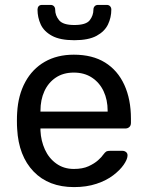

<svg xmlns="http://www.w3.org/2000/svg" viewBox="-20 -753 600 783"><path d="M282 10Q178 10 117 -53.5Q56 -117 50 -227Q49 -240 49 -260.5Q49 -281 50 -294Q54 -365 83 -418.5Q112 -472 162.5 -501Q213 -530 281 -530Q357 -530 408.5 -498Q460 -466 487 -407Q514 -348 514 -269V-252Q514 -241 507.5 -235Q501 -229 491 -229H145Q145 -228 145 -225Q145 -222 145 -220Q147 -179 163 -143.5Q179 -108 209.5 -86Q240 -64 281 -64Q317 -64 341 -75Q365 -86 380 -99.5Q395 -113 400 -121Q409 -133 414 -135.5Q419 -138 430 -138H479Q488 -138 494.5 -132.5Q501 -127 500 -117Q499 -102 484 -80.5Q469 -59 441.5 -38Q414 -17 373.5 -3.5Q333 10 282 10ZM145 -298H419V-301Q419 -346 402.5 -381Q386 -416 355 -436.5Q324 -457 281 -457Q238 -457 207.5 -436.5Q177 -416 161 -381Q145 -346 145 -301ZM283 -589Q225 -589 192 -607Q159 -625 146 -653.5Q133 -682 133 -714Q133 -722 137.5 -727.5Q142 -733 152 -733H186Q195 -733 200 -727.5Q205 -722 205 -714Q205 -690 221 -670.5Q237 -651 283 -651Q331 -651 346 -670.5Q361 -690 361 -714Q361 -722 366 -727.5Q371 -733 380 -733H415Q424 -733 429 -727.5Q434 -722 434 -714Q434 -682 420.5 -653.5Q407 -625 374 -607Q341 -589 283 -589Z"/></svg>

Font: RubikRegular
Style: Regular
Weight: 400
Designer: Hubert and Fischer
Foundry: Hubert and Fischer
Version: Version 2.300;gftools[0.9.30]